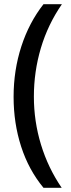

<svg xmlns="http://www.w3.org/2000/svg" viewBox="-20 -740 341 918"><path d="M45 -277Q45 -404 82 -518Q119 -632 188 -720H276Q209 -623 175.5 -510.5Q142 -398 142 -278Q142 -160 176 -48.5Q210 63 275 158H188Q117 72 81 -39.5Q45 -151 45 -277Z"/></svg>

Font: Noto Sans Condensed Medium
Style: Regular
Weight: 500
Width: 3
Designer: Monotype Design Team
Foundry: Monotype Imaging Inc.
Version: Version 2.013; ttfautohint (v1.8.4.7-5d5b)